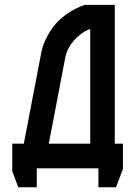

<svg xmlns="http://www.w3.org/2000/svg" viewBox="-20 -704 565 803"><path d="M152.3 -482.4Q155.3 -499 161.4 -516.6Q167.5 -534.2 181.4 -559.1Q195.3 -584 214.1 -605.7Q232.9 -627.4 264.2 -648.7Q295.4 -669.9 334 -683.6H460V-103H494.1V2.9L465.3 79.1H391.6V0H133.8V79.1H56.6L31.2 12.2V-103H79.6ZM184.1 -103H357.4V-581.1H351.6Q316.4 -566.4 288.3 -533.7Q260.3 -501 252.9 -462.9Z"/></svg>

Font: Anka/Coder Condensed
Style: Bold
Weight: 700
Width: 4
Monospace: yes
Version: Version 001.100